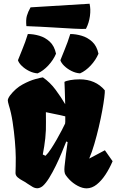

<svg xmlns="http://www.w3.org/2000/svg" viewBox="-20 -1004 626 1034"><path d="M447.3 10.3Q424.8 10.7 398.4 -3.2Q372.1 -17.1 352.1 -38.6Q342.8 -48.3 333.5 -61.5Q324.2 -74.7 327.6 -107.4Q331.5 -144.5 335.4 -175.3Q339.4 -206.1 344.2 -238.8L336.9 -242.2Q326.7 -216.3 312.3 -181.6Q297.9 -147 280.5 -111.3Q263.2 -75.7 245.1 -46.4Q227.1 -17.1 210 -2Q196.3 8.8 182.6 9.8Q169.4 10.3 156.2 2.9Q143.1 -4.4 128.4 -14.6Q116.7 -23.4 101.6 -31.2Q86.4 -39.1 75.2 -48.8Q64 -58.6 63.5 -71.3Q63.5 -81.5 64.5 -108.9Q65.4 -136.2 64.9 -155.8Q64.5 -194.3 60.1 -245.4Q55.7 -296.4 47.9 -347.4Q40 -398.4 27.8 -436.5Q22 -456.5 22 -463.4Q22 -473.1 34.2 -490.2Q64 -528.8 101.8 -549.3Q139.6 -569.8 170.7 -578.1Q201.7 -586.4 210.9 -587.4Q250 -560.5 279.5 -520.5Q309.1 -480.5 331.1 -442.9Q330.6 -486.3 328.9 -518.8Q327.1 -551.3 327.1 -563Q335 -568.4 357.9 -572.5Q380.9 -576.7 409.2 -576.7Q494.6 -576.7 544.4 -517.6Q545.4 -508.3 541.7 -478.8Q538.1 -449.2 530.5 -407.7Q522.9 -366.2 512 -319.6Q501 -272.9 488 -228.5Q475.1 -184.1 460.4 -149.9L544.9 -194.8L586.4 -135.7Q569.8 -96.7 548.1 -63.7Q526.4 -30.8 501 -10.5Q475.6 9.8 447.3 10.3ZM225.1 -165Q238.8 -178.2 254.4 -201.9Q270 -225.6 285.2 -252.2Q300.3 -278.8 312.5 -302.2Q324.7 -325.7 330.6 -338.4Q331.5 -348.1 331.5 -348.6Q331.5 -349.1 331.5 -353Q331.5 -356.9 331.5 -377.4Q302.2 -384.8 276.4 -389.6Q250.5 -394.5 227.1 -399.9L227.5 -347.7Q228.5 -303.2 223.9 -259.8Q219.2 -216.3 210.4 -171.9ZM411.1 -608.9Q387.7 -610.4 365 -621.8Q342.3 -633.3 325.9 -649.2Q309.6 -665 305.2 -679.7Q319.3 -714.4 328.1 -736.6Q336.9 -758.8 344 -777.6Q351.1 -796.4 358.4 -820.8Q388.2 -820.8 419.9 -811.5Q451.7 -802.2 476.6 -779.3Q501.5 -756.3 510.3 -714.8Q496.1 -681.2 468.8 -651.6Q441.4 -622.1 411.1 -608.9ZM182.6 -608.9Q159.2 -610.4 136.5 -621.8Q113.8 -633.3 97.4 -649.2Q81.1 -665 76.7 -679.7Q90.8 -714.4 99.6 -736.6Q108.4 -758.8 115.5 -777.6Q122.6 -796.4 129.9 -820.8Q160.2 -820.8 191.9 -811.5Q223.6 -802.2 248.3 -779.3Q272.9 -756.3 281.7 -714.8Q267.6 -681.2 240.2 -651.6Q212.9 -622.1 182.6 -608.9ZM122.1 -863.3Q118.7 -897.9 124.8 -919.2Q130.9 -940.4 144.5 -964.4L462.4 -983.9Q469.2 -954.6 464.4 -917.7Q459.5 -880.9 442.9 -848.6Q425.8 -847.2 378.9 -849.6Q332 -852.1 265.4 -856.2Q198.7 -860.4 122.1 -863.3Z"/></svg>

Font: Fruktur
Style: Regular
Weight: 400
Designer: Viktoriya Grabowska, Eben Sorkin
Foundry: Viktoriya Grabowska
Version: Version 1.008; ttfautohint (v1.8.4.7-5d5b)